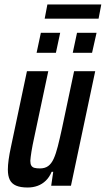

<svg xmlns="http://www.w3.org/2000/svg" viewBox="-20 -827 471 855"><path d="M103 8Q71 8 51.5 -0.5Q32 -9 23.5 -26.5Q15 -44 15 -72Q15 -91 18.5 -116.5Q22 -142 29 -174L100 -510H195L133 -218Q124 -177 120 -151.5Q116 -126 115 -111Q115 -97 119.5 -89.5Q124 -82 133.5 -79.5Q143 -77 158 -77Q180 -77 194.5 -87.5Q209 -98 219 -120Q229 -142 237.5 -175.5Q246 -209 256 -255L310 -510H404L296 0H208L217 -62H210Q200 -38 184 -22.5Q168 -7 147.5 0.5Q127 8 103 8ZM304 -592 323 -681H410L390 -592ZM143 -592 162 -681H248L229 -592ZM179 -744 191 -807H431L419 -744Z"/></svg>

Font: Saira ExtraCondensed SemiBold
Style: Italic
Weight: 600
Width: 2
Italic angle: -12°
Designer: Hector Gatti with collaboration of the Omnibus-Type team
Foundry: Omnibus-Type
Version: Version 1.101